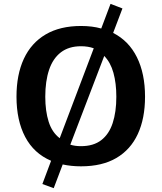

<svg xmlns="http://www.w3.org/2000/svg" viewBox="-20 -856 842 1000"><path d="M259.8 124 200.7 102.5 246.1 -18.6Q156.7 -56.6 111.3 -142.6Q65.9 -228.5 65.9 -352.5Q65.9 -467.3 104.2 -549.8Q142.6 -632.3 217.5 -676.5Q292.5 -720.7 401.9 -720.7Q460.9 -720.7 507.3 -707.5L555.7 -835.9L617.7 -812L569.3 -684.6Q650.9 -643.1 693.1 -557.9Q735.4 -472.7 735.4 -352.5Q735.4 -239.3 697.8 -158Q660.2 -76.7 586.2 -33.2Q512.2 10.3 401.9 10.3Q376 10.3 352.3 7.8Q328.6 5.4 306.6 0.5ZM291 -136.2 468.3 -604.5Q453.6 -609.9 437 -612.5Q420.4 -615.2 401.9 -615.2Q338.4 -615.2 296.9 -583.3Q255.4 -551.3 235.6 -492.2Q215.8 -433.1 215.8 -352.1Q215.8 -277.8 233.4 -222.2Q251 -166.5 291 -136.2ZM401.4 -94.7Q466.8 -94.7 507.3 -126Q547.9 -157.2 566.9 -215.1Q585.9 -272.9 585.9 -352.1Q585.9 -422.4 570.8 -476.8Q555.7 -531.2 522.9 -564.5L346.2 -102.5Q370.6 -94.7 401.4 -94.7Z"/></svg>

Font: Comme SemiBold
Style: Regular
Weight: 600
Version: Version 1.000;gftools[0.9.27]